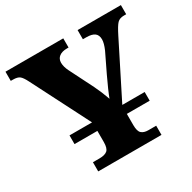

<svg xmlns="http://www.w3.org/2000/svg" viewBox="-158 -873 1035 1033"><g transform="rotate(-30 360.0 -357.0)"><path d="M719 -714V-657H704Q678 -657 663.5 -642Q649 -627 625 -579L457 -245H596V-191H454V-121Q454 -83 468.5 -70Q483 -57 510 -57H559V0H166V-57H207Q240 -57 255.5 -70Q271 -83 271 -122V-191H129V-245H269L86 -604Q70 -636 57 -646.5Q44 -657 15 -657H2V-714H361V-657H351Q320 -657 302.5 -643.5Q285 -630 285 -606Q285 -581 300 -551L374 -404Q396 -359 414 -308Q429 -349 467 -429L523 -545Q539 -582 539 -605Q539 -632 522.5 -644.5Q506 -657 471 -657H450V-714Z"/></g></svg>

Font: Noto Serif ExtraBold
Style: Regular
Weight: 800
Designer: Monotype Design Team
Foundry: Monotype Imaging Inc.
Version: Version 1.001